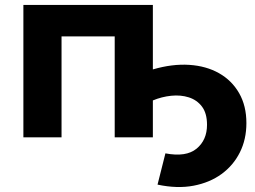

<svg xmlns="http://www.w3.org/2000/svg" viewBox="-20 -558 1035 780"><path d="M75 0V-538H601V-276Q680 -299 749 -294.5Q818 -290 870 -260.5Q922 -231 951.5 -179.5Q981 -128 981 -58Q981 8 954.5 61Q928 114 880 149Q832 184 766 196.5Q700 209 620 192L652 65Q736 81 778.5 46Q821 11 821 -51Q821 -98 800.5 -125Q780 -152 747 -162.5Q714 -173 675.5 -169Q637 -165 601 -150V0H446V-410H230V0Z"/></svg>

Font: Montserrat
Style: Bold
Weight: 700
Designer: Julieta Ulanovsky
Foundry: Julieta Ulanovsky
Version: Version 9.000; ttfautohint (v1.8.4.7-5d5b)